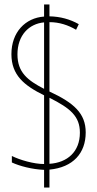

<svg xmlns="http://www.w3.org/2000/svg" viewBox="-20 -780 434 858"><path d="M177 -21V58H201V-22C307 -32 363 -96 363 -188C363 -273 311 -320 201 -371V-681C245 -681 284 -668 320 -647L332 -672C293 -694 250 -706 201 -707V-760H177V-706C93 -700 31 -636 31 -538C31 -444 88 -398 177 -354V-47C131 -47 69 -65 33 -83V-54C67 -38 124 -23 177 -21ZM177 -680V-383C103 -421 58 -457 58 -537C58 -623 110 -674 177 -680ZM201 -48V-343C295 -296 337 -260 337 -187C337 -102 281 -53 201 -48Z"/></svg>

Font: Noto Sans Tamil ExtraCondensed Thin
Style: Regular
Weight: 100
Width: 2
Designer: Jelle Bosma - Monotype Design Team
Foundry: Monotype Imaging Inc.
Version: Version 2.004